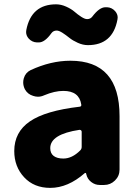

<svg xmlns="http://www.w3.org/2000/svg" viewBox="-20 -868 645 901"><path d="M215.8 13.7Q139.6 13.7 93.3 -36.1Q46.9 -85.9 46.9 -159.2Q46.9 -248 120.1 -298.3Q193.4 -348.6 353.5 -367.2Q363.3 -368.2 361.3 -377.9Q351.6 -441.4 277.3 -441.4Q236.3 -441.4 187.5 -420.9Q172.9 -414.1 158.2 -414.1Q147.5 -414.1 135.7 -418Q109.4 -425.8 96.7 -449.2Q88.9 -464.8 88.9 -481.4Q88.9 -491.2 91.8 -501Q99.6 -527.3 124 -539.1Q218.8 -583 310.5 -583Q541 -583 541 -323.2V-72.3Q541 -42 519.5 -21Q498 0 468.8 0H448.2Q425.8 0 407.7 -14.2Q389.6 -28.3 384.8 -50.8L383.8 -54.7Q382.8 -56.6 380.9 -56.6Q378.9 -56.6 377.9 -55.7Q298.8 13.7 215.8 13.7ZM277.3 -124Q318.4 -124 356.4 -162.1Q363.3 -168.9 363.3 -178.7V-250Q363.3 -253.9 360.4 -256.3Q357.4 -258.8 353.5 -258.8Q215.8 -238.3 215.8 -172.9Q215.8 -148.4 231.9 -136.2Q248 -124 277.3 -124ZM392.6 -656.2Q369.1 -656.2 345.2 -667Q321.3 -677.7 305.7 -690.4Q290 -703.1 273.4 -713.9Q256.8 -724.6 246.1 -724.6Q230.5 -724.6 221.7 -712.9Q190.4 -668.9 162.1 -668.9Q161.1 -668.9 160.2 -668.9H153.3Q129.9 -669.9 114.3 -687.5Q102.5 -701.2 102.5 -717.8Q102.5 -722.7 103.5 -727.5Q127 -847.7 243.2 -847.7Q266.6 -847.7 290.5 -836.9Q314.5 -826.2 329.6 -813Q344.7 -799.8 361.3 -789.1Q377.9 -778.3 388.7 -778.3Q404.3 -778.3 413.1 -790Q446.3 -834 474.6 -834Q475.6 -834 476.6 -834H482.4Q504.9 -833 520.5 -815.4Q532.2 -801.8 532.2 -786.1Q532.2 -781.2 531.2 -776.4Q508.8 -656.2 392.6 -656.2Z"/></svg>

Font: Gen Jyuu GothicX Heavy
Style: Bold
Weight: 900
Designer: [Source Han Sans]
Ryoko NISHIZUKA  (kana & ideographs); Paul D. Hunt (Latin, Greek & Cyrillic); Wenlong ZHANG  (bopomofo
Version: Version 1.002.20150607